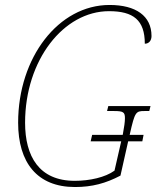

<svg xmlns="http://www.w3.org/2000/svg" viewBox="-20 -743 630 773"><path d="M282 10C351 10 406 -5 465 -36L496 -174H553L558 -200H502L503 -204C523 -293 527 -296 562 -296H581L586 -316H416L411 -296H439C477 -296 483 -291 483 -267C483 -253 480 -231 475 -205L474 -200H351L345 -174H468L441 -56C404 -29 341 -15 281 -15C137 -15 81 -114 81 -249C81 -501 236 -698 419 -698C517 -698 563 -662 563 -567C580 -567 590 -580 590 -598C590 -679 527 -723 421 -723C216 -723 53 -512 53 -249C53 -89 129 10 282 10Z"/></svg>

Font: Noto Serif SemiCondensed Thin
Style: Italic
Weight: 100
Width: 4
Italic angle: -12°
Designer: Monotype Design Team
Foundry: Monotype Imaging Inc.
Version: Version 2.013